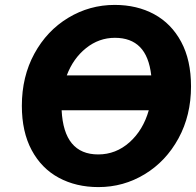

<svg xmlns="http://www.w3.org/2000/svg" viewBox="-20 -749 798 782"><path d="M69 -318Q69 -437 120 -530.5Q171 -624 258 -676.5Q345 -729 447 -729Q538 -729 608 -691Q678 -653 718 -578.5Q758 -504 758 -397Q758 -279 707 -185.5Q656 -92 569.5 -39.5Q483 13 381 13Q290 13 219.5 -25Q149 -63 109 -137.5Q69 -212 69 -318ZM586 -300H231Q240 -120 380 -120Q452 -120 507.5 -169.5Q563 -219 586 -300ZM596 -442Q587 -520 550 -557.5Q513 -595 448 -595Q383 -595 330.5 -553Q278 -511 252 -442Z"/></svg>

Font: Nebula Sans Bold
Style: Regular
Weight: 700
Italic angle: -9°
Designer: Paul D. Hunt for Adobe (as Source Sans)
Foundry: Nebula Entertainment & Broadcasting LLC
Version: Version 1.010